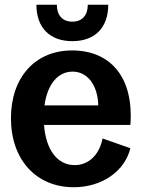

<svg xmlns="http://www.w3.org/2000/svg" viewBox="-20 -772 598 807"><path d="M290 15C407 15 504 -51 528 -149L411 -190C398 -122 353 -78 294 -78C221 -78 173 -142 165 -247H528C543 -445 446 -560 283 -560C128 -560 26 -447 26 -275C26 -101 132 15 290 15ZM284 -599C379 -599 435 -656 435 -752H349C349 -707 325 -681 284 -681C243 -681 219 -707 219 -752H133C133 -656 189 -599 284 -599ZM167 -329C179 -417 223 -471 285 -471C347 -471 391 -415 393 -329Z"/></svg>

Font: Ronzino
Style: Bold
Weight: 700
Designer: Nunzio Mazzaferro
Foundry: Collletttivo
Version: Version 1.000;Glyphs 3.3 (3337)